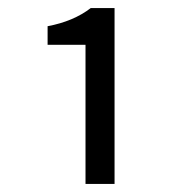

<svg xmlns="http://www.w3.org/2000/svg" viewBox="-20 -897 450 476"><path d="M192 -786H98V-832Q162 -844 205 -877H264V-441H192Z"/></svg>

Font: KaiGen Gothic CN Regular
Style: Regular
Weight: 400
Designer: Ryoko NISHIZUKA  (kana & ideographs); Paul D. Hunt (Latin, Greek & Cyrillic); Wenlong ZHANG  (bopomofo); Sandoll Communi
Foundry: Adobe Systems Incorporated
Version: Version 1.002.20150501